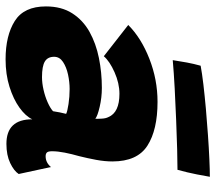

<svg xmlns="http://www.w3.org/2000/svg" viewBox="-62 -702 772 688"><g transform="rotate(90 324.0 -358.0)"><path d="M192.5 8Q107.5 8 55.2 -25Q3 -58 3 -136.5Q3 -192.5 27.8 -231Q52.5 -269.5 94.2 -292.8Q136 -316 188 -326.5Q240 -337 295 -337Q329.5 -337 362.8 -329.2Q396 -321.5 405.5 -313.5Q406 -320.5 405.2 -335.8Q404.5 -351 399.5 -360.5Q383 -400 316 -400Q278.5 -400 239 -382.5Q199.5 -365 181.5 -344L69.5 -431.5Q116 -478 190.5 -507.2Q265 -536.5 345 -536.5Q445.5 -536.5 502 -500.2Q558.5 -464 558.5 -375Q558.5 -347.5 552.8 -316.5Q547 -285.5 539.5 -255.5Q532 -229.5 527 -204.2Q522 -179 522 -158.5Q522 -144.5 526.5 -140Q531 -135.5 540 -135.5Q562.5 -135.5 578.5 -154.5L603.5 -39Q592.5 -22 564.2 -8.5Q536 5 495.5 5Q407.5 5 407.5 -87.5Q396 -63.5 365.8 -41.8Q335.5 -20 291 -6Q246.5 8 192.5 8ZM256.5 -122.5Q277.5 -122.5 301.8 -128Q326 -133.5 346.8 -142.8Q367.5 -152 378.5 -162Q380 -173 382.8 -186.5Q385.5 -200 388 -209Q379 -213.5 352.8 -217.5Q326.5 -221.5 299 -221.5Q274 -221.5 247.2 -215.8Q220.5 -210 202 -197.8Q183.5 -185.5 183.5 -166Q183.5 -143 200.2 -132.8Q217 -122.5 256.5 -122.5ZM588.5 -608Q561.5 -608 514.2 -606.8Q467 -605.5 410.2 -603.2Q353.5 -601 297.2 -598Q241 -595 195.5 -591Q199.5 -617 204 -641.5Q208.5 -666 215.5 -691Q242 -696 282.5 -700.8Q323 -705.5 370.2 -709.8Q417.5 -714 464.2 -717.2Q511 -720.5 550.2 -722.2Q589.5 -724 613.5 -724Q611.5 -711 605 -677.8Q598.5 -644.5 588.5 -608Z"/></g></svg>

Font: Grandstander ExtraBold
Style: Italic
Weight: 800
Italic angle: -15°
Designer: Tyler Finck
Foundry: Etcetera Type Co
Version: Version 1.200; ttfautohint (v1.8.3)